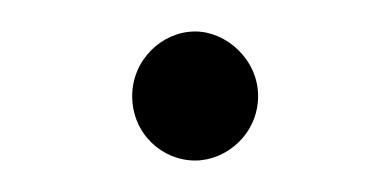

<svg xmlns="http://www.w3.org/2000/svg" viewBox="-20 -102 248 122"><path d="M64 -41C64 -17 83 0 104 0C124 0 144 -17 144 -41C144 -64 124 -82 104 -82C83 -82 64 -64 64 -41Z"/></svg>

Font: Josefin Sans
Style: Regular
Weight: 400
Designer: Santiago Orozco
Foundry: Typemade
Version: 1.000